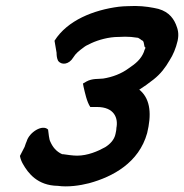

<svg xmlns="http://www.w3.org/2000/svg" viewBox="-20 -641 628 655"><path d="M166 -502 173 -461C173 -452 174 -442 178 -434C189 -418 215 -420 230 -445C238 -458 247 -466 269 -482C276 -487 279 -487 292 -494C316 -505 351 -515 384 -515H385C400 -516 414 -516 427 -515L451 -512C457 -509 459 -507 463 -504C471 -501 470 -496 473 -482C474 -480 475 -480 476 -479V-477C475 -474 473 -472 471 -464C461 -439 443 -424 419 -408C395 -390 364 -378 332 -373C316 -371 295 -374 275 -363L263 -356L265 -345C270 -324 276 -294 288 -276H311C370 -276 384 -238 377 -204V-202C377 -198 376 -195 376 -194L374 -184C370 -164 355 -149 339 -139C314 -125 279 -110 243 -110C228 -110 209 -113 195 -115H192C172 -124 160 -139 152 -157C147 -166 146 -186 144 -199C125 -218 80 -190 71 -159C69 -154 67 -150 64 -140L48 -109C50 -98 54 -89 58 -82C76 -50 108 -8 177 -7C212 -2 253 -8 284 -16C365 -38 454 -86 482 -187C497 -249 494 -300 459 -332L455 -335C471 -345 486 -356 504 -370C528 -389 544 -410 559 -436C570 -453 580 -476 586 -502C591 -526 587 -541 580 -558C569 -584 549 -607 505 -614C479 -619 452 -622 416 -620C407 -620 394 -619 385 -618C300 -607 210 -572 166 -502Z"/></svg>

Font: SolarCharger
Style: 952
Weight: 900
Designer: Mew Too
Foundry: Cannot Into Space Fonts/KineticPlasma Fonts
Version: Version 1.100